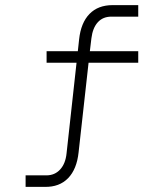

<svg xmlns="http://www.w3.org/2000/svg" viewBox="-20 -730 640 750"><path d="M80 0V-45H161Q194 -45 215 -68Q236 -91 240 -131L279 -485H162V-530H284L289 -576Q296 -641 329.5 -675.5Q363 -710 420 -710H520V-665H415Q382 -665 362 -643Q342 -621 337 -580L331 -530H520V-485H326L287 -135Q280 -69 246 -34Q212 1 155 0Z"/></svg>

Font: Geist Mono UltraLight
Style: Regular
Weight: 200
Monospace: yes
Designer: Basement.studio, Andrés Briganti, Mateo Zaragoza
Foundry: Basement.studio, Vercel, Andrés Briganti, Guido Ferreyra, Mateo Zaragoza
Version: Version 1.400; ttfautohint (v1.8.4.7-5d5b)